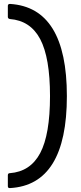

<svg xmlns="http://www.w3.org/2000/svg" viewBox="-20 -810 415 979"><path d="M29 149Q20 149 20 139V84Q20 73 30 73Q135 65 185 -29.5Q235 -124 235 -320Q235 -516 185 -610.5Q135 -705 30 -713Q20 -715 20 -724V-780Q20 -790 31 -790Q321 -772 321 -320Q321 133 31 149Z"/></svg>

Font: LINE Seed Sans TH
Style: Regular
Weight: 400
Designer: Dalton Maag Ltd | Thai characters by Cadson Demak Co.,Ltd.
Foundry: Dalton Maag Ltd
Version: Version 1.002